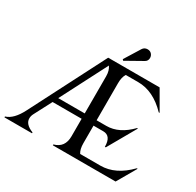

<svg xmlns="http://www.w3.org/2000/svg" viewBox="-192 -1149 1398 1367"><g transform="rotate(30 507.0 -465.0)"><path d="M646 -929.7Q667 -929.7 679.2 -916Q691.4 -902.3 691.4 -884.3Q691.4 -859.4 670.4 -847.7Q670.4 -847.7 535.2 -771.5L527.3 -780.3L606.4 -907.7Q620.1 -929.7 646 -929.7ZM4.9 0V-7.3Q67.4 -25.4 116.7 -122.1L432.1 -737.3H855L945.8 -580.1H938.5Q829.1 -693.4 704.6 -693.4H602.1Q583.5 -665 583.5 -615.2V-310.1H663.6Q768.1 -310.1 860.4 -406.2H867.7L736.3 -175.8H729Q729 -266.1 663.6 -266.1H583.5V-122.1Q583.5 -71.8 602.1 -43.9H768.1Q892.6 -43.9 1002 -157.2H1009.3L918.5 0H402.8V-7.3Q485.8 -29.3 485.8 -122.1V-266.1H247.1L171.9 -122.1Q161.6 -102.5 161.6 -83Q161.6 -34.2 231.4 -7.3V0ZM464.4 -691.4 268.1 -310.1H485.8V-615.2Q485.8 -662.1 464.4 -691.4Z"/></g></svg>

Font: Modern Antiqua
Style: Book
Weight: 400
Designer: Wojciech Kalinowski "wmk69" (wmk69@o2.pl)
Foundry: Wojciech Kalinowski "wmk69" (wmk69@o2.pl)
Version: Version 3.1.0; 2021-05-28